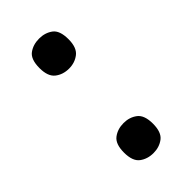

<svg xmlns="http://www.w3.org/2000/svg" viewBox="-180 -593 651 651"><g transform="rotate(-45 146.0 -267.5)"><path d="M147 -398Q118 -398 97.5 -414Q77 -430 77 -470Q77 -512 97.5 -527Q118 -542 147 -542Q175 -542 195.5 -527Q216 -512 216 -470Q216 -430 195.5 -414Q175 -398 147 -398ZM147 7Q118 7 97.5 -8.5Q77 -24 77 -65Q77 -106 97.5 -121.5Q118 -137 147 -137Q175 -137 195.5 -121.5Q216 -106 216 -65Q216 -24 195.5 -8.5Q175 7 147 7Z"/></g></svg>

Font: Noto Serif Tibetan Medium
Style: Regular
Weight: 500
Designer: Monotype Design Team
Foundry: Monotype Imaging Inc.
Version: Version 2.103; ttfautohint (v1.8.4.7-5d5b)